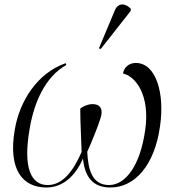

<svg xmlns="http://www.w3.org/2000/svg" viewBox="-20 -824 785 854"><path d="M428 -606 561 -775 562 -785C539 -809 505 -815 490 -776L420 -609ZM187 10C257 10 315 -39 349 -119C357 -38 392 10 471 10C579 10 668 -88 692 -264C713 -407 675 -544 584 -544C555 -544 532 -526 527 -497C583 -485 648 -401 626 -247C604 -88 539 -1 465 -1C390 -1 372 -68 368 -149C387 -190 416 -262 427 -298C440 -336 428 -361 391 -361C376 -361 355 -355 337 -341C337 -279 341 -221 343 -148C304 -59 257 -1 192 -1C119 -1 81 -75 112 -252C132 -370 181 -482 275 -535L272 -543C148 -500 68 -377 46 -249C15 -71 79 10 187 10Z"/></svg>

Font: Noto Serif Display Light
Style: Italic
Weight: 300
Italic angle: -12°
Designer: Monotype Design Team
Foundry: Monotype Imaging Inc.
Version: Version 2.009